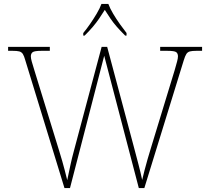

<svg xmlns="http://www.w3.org/2000/svg" viewBox="-20 -951 1061 971"><path d="M108 -646Q102 -668 95.5 -678Q89 -688 77.5 -691Q66 -694 43 -694H21V-714H232V-694H191Q154 -694 145 -687Q136 -680 136 -666Q136 -656 140.5 -640Q145 -624 154 -595L279 -189Q289 -158 295 -135.5Q301 -113 307 -91.5Q313 -70 320 -40Q329 -82 336 -115.5Q343 -149 354 -189L494 -714H522L657 -208Q670 -159 680.5 -119Q691 -79 699 -41Q704 -63 711 -90Q718 -117 726.5 -146.5Q735 -176 744 -205L863 -595Q871 -623 875.5 -639.5Q880 -656 880 -666Q880 -680 871.5 -687Q863 -694 825 -694H790V-714H1002V-694H974Q952 -694 940.5 -691Q929 -688 922.5 -678Q916 -668 909 -645L710 0H682L507 -669L334 0H306ZM401 -784Q417 -803 435 -829Q453 -855 469 -882Q485 -909 493 -931H528Q536 -909 552 -882Q568 -855 586.5 -829Q605 -803 620 -784V-771H613Q588 -796 570.5 -816Q553 -836 539 -856.5Q525 -877 510 -901Q495 -877 481 -856.5Q467 -836 450 -816Q433 -796 408 -771H401Z"/></svg>

Font: Noto Serif Kannada Thin
Style: Regular
Weight: 250
Version: Version 2.003